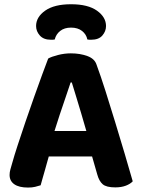

<svg xmlns="http://www.w3.org/2000/svg" viewBox="-20 -864 659 895"><path d="M311.2 -735.3Q280.2 -735.3 260.6 -719.8Q241 -704.4 235.2 -680Q230.4 -679 226.4 -678.8Q222.4 -678.7 217.4 -678.7Q183.2 -678.7 165.7 -698.5Q148.2 -718.2 148.2 -742.6Q148.2 -784.4 190.5 -814.3Q232.8 -844.2 311.2 -844.2Q390.1 -844.2 432.1 -814.2Q474.2 -784.2 474.2 -742.6Q474.2 -718.2 457.2 -698.5Q440.2 -678.7 405 -678.7Q400.7 -678.7 396.2 -678.8Q391.7 -679 387.2 -680Q382.2 -704.4 362.3 -719.8Q342.4 -735.3 311.2 -735.3ZM314.7 -479.6H309.2Q298.8 -448.3 285.5 -409.3Q272.2 -370.3 257.9 -327.8Q243.6 -285.3 230.7 -242.9L212.8 -153.4Q206.8 -133.9 201.2 -113Q195.6 -92.1 189.8 -72.1Q184 -52.1 178.8 -33.8Q173.6 -15.5 169.4 -0.3Q157.8 3.5 143.8 6.9Q129.9 10.3 110.5 10.3Q68.7 10.3 46.7 -5.1Q24.7 -20.4 24.7 -48.5Q24.7 -61.3 28.4 -74.2Q32.2 -87.2 37 -104.2Q45.9 -136.7 62.3 -186.9Q78.6 -237 98.5 -295.4Q118.4 -353.8 138.7 -411Q159 -468.2 176.5 -515.9Q193.9 -563.6 204.6 -591.1Q219.4 -599.7 249.8 -607.5Q280.3 -615.3 310.2 -615.3Q353 -615.3 387.1 -602.8Q421.2 -590.4 430 -562.7Q449.4 -510 471.6 -440.3Q493.8 -370.6 516.8 -294.9Q539.9 -219.2 561.2 -147.6Q582.5 -76 598.7 -18.8Q587.9 -6.8 566.9 1.4Q545.9 9.5 517.5 9.5Q475.7 9.5 458.8 -5.1Q442 -19.6 433.5 -50.3L401.3 -162.4L384.2 -247.4Q371.8 -291.6 359 -333.9Q346.2 -376.1 335 -413.5Q323.7 -451 314.7 -479.6ZM146.4 -134.6 205.1 -253.3H439.3L459.1 -134.6Z"/></svg>

Font: Baloo Paaji 2
Style: Regular
Weight: 400
Designer: Shuchita Grover, Noopur Datye and Ek Type
Foundry: Ek Type
Version: Version 1.700